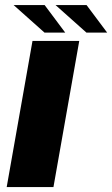

<svg xmlns="http://www.w3.org/2000/svg" viewBox="-20 -754 452 774"><path d="M7 0H195.5L299.5 -589H111ZM328.5 -622.5H412L329 -733.5H204ZM159.5 -622.5H243L160 -733.5H35Z"/></svg>

Font: Anybody Expanded
Style: Bold Italic
Weight: 700
Width: 7
Italic angle: -10°
Version: Version 1.113;gftools[0.9.25]